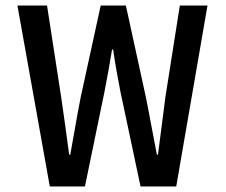

<svg xmlns="http://www.w3.org/2000/svg" viewBox="-20 -674 817 694"><path d="M160 0H287L358 -344C368 -395 377 -445 385 -495H389C396 -445 405 -395 415 -344L488 0H617L730 -654H630L578 -324C569 -255 560 -185 551 -115H547C533 -185 521 -256 507 -324L435 -654H344L272 -324C258 -255 247 -184 234 -115H230C221 -184 211 -254 201 -324L150 -654H43Z"/></svg>

Font: Falling Sky
Style: Condensed
Weight: 400
Designer: Paul D. Hunt
Foundry: Adobe Systems Incorporated
Version: Version 1.02